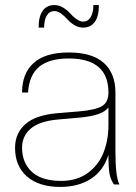

<svg xmlns="http://www.w3.org/2000/svg" viewBox="-20 -735 540 765"><path d="M220.2 9.8Q135.3 9.8 87.6 -31.7Q40 -73.2 40 -146Q40 -204.6 81.8 -241Q123.5 -277.3 210.9 -284.2L293.9 -291Q362.3 -296.9 387.2 -312.7Q412.1 -328.6 412.1 -366.2Q412.1 -502 253.9 -502Q176.3 -502 136.2 -469Q96.2 -436 91.8 -366.2H67.9Q67.9 -442.4 114 -484.1Q160.2 -525.9 253.9 -525.9Q347.7 -525.9 393.8 -484.1Q439.9 -442.4 439.9 -366.2V-131.8Q439.9 -28.3 456.1 0H434.1Q420.9 -19 416.5 -42.5Q412.1 -65.9 412.1 -118.2Q393.1 -55.7 342.8 -22.9Q292.5 9.8 220.2 9.8ZM224.1 -14.2Q285.2 -14.2 328.4 -44.9Q371.6 -75.7 391.8 -125.5Q412.1 -175.3 412.1 -237.8V-307.1Q388.7 -273.9 293.9 -266.1L210.9 -258.8Q137.7 -252.4 102.8 -222.9Q67.9 -193.4 67.9 -146Q67.9 -86.9 106.7 -50.5Q145.5 -14.2 224.1 -14.2ZM311 -625Q293 -625 276.1 -635.3Q259.3 -645.5 248.5 -658Q237.8 -670.4 223.6 -680.7Q209.5 -690.9 196.8 -690.9Q177.2 -690.9 166.5 -673.1Q155.8 -655.3 155.8 -625H133.8Q133.8 -669.4 150.1 -692.1Q166.5 -714.8 196.8 -714.8Q214.8 -714.8 231.7 -704.6Q248.5 -694.3 259.3 -681.9Q270 -669.4 284.2 -659.2Q298.3 -648.9 311 -648.9Q330.6 -648.9 341.3 -666.7Q352.1 -684.6 352.1 -714.8H374Q374 -670.4 357.7 -647.7Q341.3 -625 311 -625Z"/></svg>

Font: Creato Display Thin
Style: Regular
Weight: 265
Version: Version 1.000